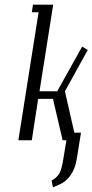

<svg xmlns="http://www.w3.org/2000/svg" viewBox="-20 -596 393 816"><path d="M58.1 0 144 -543.9H115.2L120.1 -576.2H206.1L147.9 -208H223.1L329.1 -397.9L353 -383.8L255.9 -208L295.9 -32.2H324.2L306.2 80.1Q299.8 120.1 280.5 147.9Q261.2 175.8 232.9 188L205.1 200.2L199.2 170.9Q220.7 160.2 231.4 142.3Q242.2 124.5 249 80.1L262.2 0H246.1L205.1 -175.8H142.1L115.2 0Z"/></svg>

Font: Gawaa
Style: Italic
Weight: 400
Designer: T. Christopher White
Version: Version 1.0